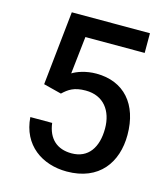

<svg xmlns="http://www.w3.org/2000/svg" viewBox="-108 -796 781 892"><g transform="rotate(15 282.5 -350.5)"><path d="M175.8 -333C202.6 -358.4 228 -376.5 284.2 -376.5C370.6 -376.5 416 -314 416 -229C416 -137.7 375 -77.6 294.9 -77.6C225.6 -77.6 181.2 -116.2 171.9 -190.9H66.9C76.2 -58.1 176.8 9.8 294.9 9.8C450.7 9.8 524.4 -94.7 524.4 -227.1C524.4 -374.5 444.8 -465.3 311.5 -465.3C261.7 -465.3 219.2 -449.7 197.8 -436L217.8 -616.2H502.9V-710.9H127L89.4 -355Z"/></g></svg>

Font: Bert Sans Medium
Style: Regular
Weight: 500
Designer: Christian Robertson (Google), Cristiano Sobral
Foundry: Google, Cristiano Sobral
Version: Version 3.101